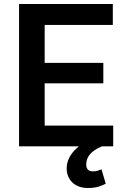

<svg xmlns="http://www.w3.org/2000/svg" viewBox="-20 -731 640 959"><path d="M496.1 -314.9V-417H203.1V-606.4H543.5V-710.9H75.2V0H373.5Q361.8 9.8 351.8 20.5Q341.8 31.2 334 42.5Q323.7 58.1 318.4 75Q313 91.8 313 108.4Q313 133.3 321.3 151.6Q329.6 169.9 343.8 182.6Q357.9 195.3 377.2 201.7Q396.5 208 418.5 208Q451.7 208 473.1 200.9Q494.6 193.8 508.3 186.5L486.8 114.7Q480 117.7 469.5 121.3Q459 125 444.8 125Q426.3 125 418.5 115.5Q410.6 106 410.6 91.3Q410.6 77.1 415 64.2Q419.4 51.3 429.2 39.6Q438.5 28.8 453.1 18.8Q467.8 8.8 488.8 0H545.4V-103.5H203.1V-314.9Z"/></svg>

Font: Roboto Mono SemiBold
Style: Regular
Weight: 600
Monospace: yes
Designer: Google
Version: Version 3.000